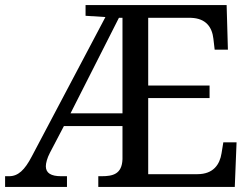

<svg xmlns="http://www.w3.org/2000/svg" viewBox="-20 -734 991 754"><path d="M0 0H243V-42H220C181 -42 160 -54 160 -81C160 -93 165 -113 176 -134L231 -239H461V-109C459 -50 423 -42 379 -42H366V0H902L909 -175H857L850 -132C843 -88 818 -50 755 -50H562V-349H803V-398H562V-664H730C790 -662 813 -626 818 -582L823 -539H875L870 -714H316V-672L394 -667L105 -120C77 -66 51 -42 16 -42H0ZM257 -289 447 -664H461V-289Z"/></svg>

Font: Noto Serif Balinese
Style: Regular
Weight: 400
Designer: Monotype Design Team
Foundry: Monotype Imaging Inc.
Version: Version 2.005